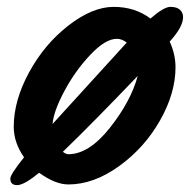

<svg xmlns="http://www.w3.org/2000/svg" viewBox="-20 -549 553 559"><path d="M491 -353Q491 -278 446 -198.5Q401 -119 327 -65.5Q253 -12 179 -12Q141 -12 94 -46Q50 -10 30 -10Q10 -10 10 -29Q10 -41 50 -91Q20 -134 20 -180Q20 -256 64.5 -338Q109 -420 179 -474.5Q249 -529 311 -529Q373 -529 418 -495Q457 -529 476 -529Q495 -529 504 -520.5Q513 -512 513 -499Q513 -471 475 -429L474 -428Q491 -391 491 -353ZM133 -188 349 -425Q335 -436 320 -436Q287 -436 243 -389.5Q199 -343 167.5 -284Q136 -225 133 -188ZM179 -100Q239 -100 300 -177Q361 -254 381 -328Q252 -193 163 -107Q172 -100 179 -100Z"/></svg>

Font: Kalam
Style: Bold
Weight: 700
Version: Version 2.001;PS 1.0;hotconv 1.0.79;makeotf.lib2.5.61930; tt